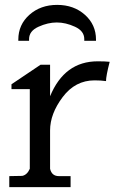

<svg xmlns="http://www.w3.org/2000/svg" viewBox="-20 -766 479 786"><path d="M55 -599V-604Q55 -665 100.5 -705.5Q146 -746 214 -746Q282 -746 327.5 -705.5Q373 -665 373 -604V-599H325V-606Q325 -639 287 -656.5Q249 -674 212.5 -674Q176 -674 137.5 -656.5Q99 -639 99 -606V-599ZM380 -515H382Q410 -515 429 -513Q414 -455 414 -434Q394 -437 367 -437Q288 -437 236.5 -368.5Q185 -300 185 -232V-75Q192 -45 221 -45H269V0H18V-45L71 -46Q91 -50 102 -75V-401H27V-421L146 -501H185V-372Q244 -515 380 -515Z"/></svg>

Font: Sawarabi Mincho
Style: Regular
Weight: 400
Version: Version 1.00